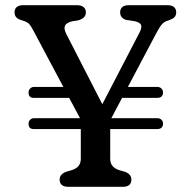

<svg xmlns="http://www.w3.org/2000/svg" viewBox="-20 -720 735 740"><path d="M389.2 -226.8 314.1 -216 109 -601.4Q100.3 -618 94 -625.7Q87.8 -633.5 74.8 -638.3L60.6 -643Q46.5 -647.5 41.2 -655.1Q36 -662.8 36 -672.4Q36 -685.4 44.3 -692.7Q52.6 -700 69.2 -700H276Q293.2 -700 302.1 -692.7Q311 -685.4 311 -672.4Q311 -649.8 281.6 -641.6L257.5 -637.8Q234.6 -631.6 230.1 -620.1Q225.6 -608.7 235.5 -589L395 -278.1L338 -248.5L516.6 -592.4Q527.2 -612.3 524.1 -622.6Q521 -633 500.6 -638L465.2 -643.6Q455.4 -646.6 449.2 -653.9Q443 -661.2 443 -672.4Q443 -685.4 451.3 -692.7Q459.6 -700 476.2 -700H625.9Q642.8 -700 651 -692.5Q659.1 -685.1 659.1 -672.4Q659.1 -662.7 654.2 -655.8Q649.2 -648.9 634.7 -643.6L628.3 -641Q619.1 -638.3 612.5 -634.1Q605.8 -629.9 598.7 -619.6Q591.6 -609.3 579.9 -587.4ZM291.4 -277.4H404.8V-107.8Q404.8 -90.9 413.7 -80.3Q422.5 -69.6 439.8 -64.2L461.8 -57.8Q486.4 -48.4 486.4 -27.6Q486.4 -14.6 478.3 -7.3Q470.1 0 453.2 0H243Q226.4 0 218.1 -7.3Q209.8 -14.6 209.8 -27.6Q209.8 -48.4 234.4 -57.8L256.4 -64.2Q274.7 -70 283 -80.9Q291.4 -91.7 291.4 -107.8ZM90 -243.7Q90 -252.5 96.2 -258.5Q102.4 -264.5 111 -264.5H585.8Q596.1 -264.5 602.2 -258.6Q608.3 -252.8 608.3 -244Q608.3 -222.6 585.8 -222.6H109.5Q90 -222.6 90 -243.7ZM411.4 -342.8 437.9 -385H585.8Q596.1 -385 602.2 -378.8Q608.3 -372.7 608.3 -363.9Q608.3 -342.8 585.8 -342.8ZM90 -363.9Q90 -372.7 96.2 -378.8Q102.4 -385 111 -385H292L320 -342.8H109.5Q90 -342.8 90 -363.9Z"/></svg>

Font: Fraunces SuperSoft 9pt
Style: Regular
Weight: 900
Version: Version 1.000;[b76b70a41]